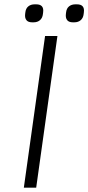

<svg xmlns="http://www.w3.org/2000/svg" viewBox="-20 -866 408 886"><path d="M188 -700H245L147 0H90ZM96 -801 97 -809Q99 -827 110.5 -836.5Q122 -846 140 -846H147Q184 -846 179 -809L178 -801Q176 -783 164.5 -773Q153 -763 135 -763H128Q110 -763 102 -773Q94 -783 96 -801ZM284 -801 285 -809Q287 -827 298.5 -836.5Q310 -846 328 -846H335Q372 -846 367 -809L366 -801Q364 -783 352.5 -773Q341 -763 323 -763H316Q298 -763 290 -773Q282 -783 284 -801Z"/></svg>

Font: Krub Light
Style: Italic
Weight: 300
Italic angle: -8°
Designer: Ekaluck Peanpanawate
Foundry: Cadson Demak Co.,Ltd.
Version: Version 1.000; ttfautohint (v1.6)